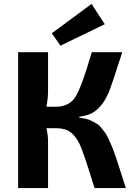

<svg xmlns="http://www.w3.org/2000/svg" viewBox="-20 -955 678 975"><path d="M287 -723 243 -786 445 -935 512 -832ZM382 -362V-358Q401 -355 417 -351.5Q433 -348 447.5 -340Q462 -332 473 -326Q484 -320 495.5 -304.5Q507 -289 514.5 -280Q522 -271 532.5 -247Q543 -223 549 -209.5Q555 -196 566.5 -162Q578 -128 584 -109.5Q590 -91 604 -47Q614 -16 619 0H460Q404 -183 384 -224Q353 -287 306 -299Q288 -304 265 -304H216Q224 -267 224 -238V0H72V-690H224V-495Q224 -456 216 -413H263Q334 -413 365.5 -467Q397 -521 443 -680Q445 -687 446 -690H601Q545 -514 530 -481Q495 -403 442 -378Q417 -367 382 -362Z"/></svg>

Font: Exo 2.0
Style: Bold
Weight: 700
Designer: Natanael Gama
Version: Version 1.001;PS 001.001;hotconv 1.0.70;makeotf.lib2.5.58329